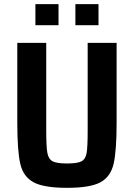

<svg xmlns="http://www.w3.org/2000/svg" viewBox="-20 -894 643 922"><path d="M63 -306V-688H202V-266Q202 -189 207.5 -159.5Q213 -130 232.5 -119.5Q252 -109 302 -109Q352 -109 371.5 -119.5Q391 -130 396 -159.5Q401 -189 401 -266V-688H540V-306Q540 -169 525.5 -107Q511 -45 462 -18.5Q413 8 302 8Q191 8 141.5 -18.5Q92 -45 77.5 -107Q63 -169 63 -306ZM150 -773V-874H261V-773ZM342 -773V-874H453V-773Z"/></svg>

Font: Saira Semi Condensed SemiBold
Style: Regular
Weight: 600
Width: 4
Designer: Hector Gatti with collaboration of the Omnibus-Type team
Foundry: Omnibus-Type
Version: Version 1.001; ttfautohint (v1.8)